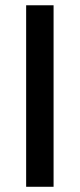

<svg xmlns="http://www.w3.org/2000/svg" viewBox="-20 -715 307 735"><path d="M80.1 0V-694.8H185.1V0Z"/></svg>

Font: CMU Bright
Style: SemiBold
Weight: 600
Version: Version 0.7.0